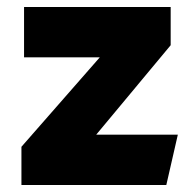

<svg xmlns="http://www.w3.org/2000/svg" viewBox="-20 -530 554 550"><path d="M41.4 0V-109.5L265.9 -365.8H48.9V-510H468.9V-400.5L255.6 -144.2H489.4L456.4 0Z"/></svg>

Font: Geologica-Sharp
Style: Regular
Weight: 100
Designer: Sindre Bremnes, Frode Helland
Foundry: Monokrom Skriftforlag AS
Version: Version 1.010;gftools[0.9.28]